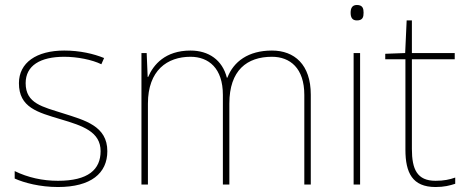

<svg xmlns="http://www.w3.org/2000/svg" viewBox="-20 -741 1876 771"><path d="M411 -134C411 -235 321 -258 233 -286C152 -312 83 -325 83 -407C83 -478 142 -513 238 -513C291 -513 350 -501 387 -483L398 -508C356 -525 301 -538 238 -538C126 -538 56 -489 56 -407C56 -309 131 -290 224 -262C312 -236 384 -212 384 -134C384 -60 334 -15 213 -15C151 -15 92 -28 39 -54V-24C77 -7 140 10 213 10C345 10 411 -45 411 -134Z M1072 -538C977 -538 918 -494 893 -429H891C873 -500 818 -538 745 -538C643 -538 596 -481 575 -432H573L569 -528H548V0H574V-325C574 -459 652 -513 745 -513C818 -513 875 -467 875 -360V0H901V-325C901 -459 972 -513 1072 -513C1145 -513 1202 -467 1202 -360V0H1228V-361C1228 -482 1162 -538 1072 -538Z M1413 -721C1393 -721 1388 -706 1388 -690C1388 -673 1393 -659 1413 -659C1437 -659 1440 -673 1440 -690C1440 -706 1437 -721 1413 -721ZM1426 -528H1400V0H1426Z M1729 -15C1655 -15 1634 -61 1634 -143V-503H1806V-528H1634V-659H1613L1607 -528L1527 -525V-503H1608V-140C1608 -47 1636 10 1729 10C1764 10 1786 4 1808 -3V-28C1786 -20 1762 -15 1729 -15Z"/></svg>

Font: Noto Sans Lao Thin
Style: Regular
Weight: 100
Designer: Monotype Design Team
Foundry: Monotype Imaging Inc.
Version: Version 2.003